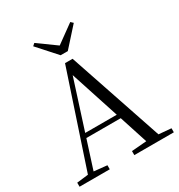

<svg xmlns="http://www.w3.org/2000/svg" viewBox="-216 -1089 1149 1233"><g transform="rotate(-30 359.0 -473.0)"><path d="M222 -945 205 -930 329 -792H382L506 -930L489 -946L355 -849ZM332 -643 450 -281H216ZM418 0H711V-30L619 -38L384 -734H328L97 -40L12 -30V0H236V-30L139 -40L206 -249H461L529 -39L418 -30Z"/></g></svg>

Font: Harano Aji Mincho
Style: Regular
Weight: 400
Foundry: Masamichi Hosoda
Version: HaranoAjiMincho-Regular version 20230610;ttx 4.39.4